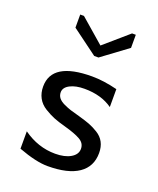

<svg xmlns="http://www.w3.org/2000/svg" viewBox="-108 -602 555 675"><g transform="rotate(20 170.0 -265.0)"><path d="M172 -415 76 -486V-535H90L180 -457L270 -535H284V-486L188 -415ZM40 -20V-85Q96 -45 160 -45Q196 -45 218 -58Q240 -71 240 -92Q240 -113 220 -124.5Q200 -136 160 -147Q134 -154 116.5 -161Q99 -168 79.5 -180Q60 -192 50 -210.5Q40 -229 40 -253Q40 -345 190 -345Q233 -345 285 -332V-265Q243 -295 180 -295Q147 -295 126 -284Q105 -273 105 -255Q105 -243 112 -234Q119 -225 134 -218Q149 -211 160.5 -207.5Q172 -204 194 -198Q219 -191 235 -185Q251 -179 269 -168Q287 -157 296 -140Q305 -123 305 -100Q305 -49 265.5 -22Q226 5 150 5Q107 5 40 -20Z"/></g></svg>

Font: Glametrix
Style: Regular
Weight: 500
Designer: gluk
Foundry: gluk
Version: Version 0.40